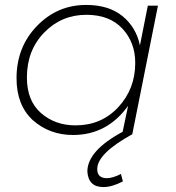

<svg xmlns="http://www.w3.org/2000/svg" viewBox="-20 -544 713 778"><path d="M399 214Q338 214 334 151Q334 67 477 -10L499 -115Q414 3 276 3Q181 3 113 -57Q47 -118 47 -227Q47 -353 129.5 -438.5Q212 -524 329 -524Q421 -524 476.5 -478.5Q532 -433 547 -360L579 -521H620L516 0Q374 78 374 141Q374 178 413 178Q436 178 470 161L478 191Q434 214 399 214ZM286 -36Q391 -36 459.5 -110Q528 -184 528 -289Q528 -372 476 -428Q424 -484 330 -484Q229 -484 159 -412Q89 -340 89 -230Q89 -136 146 -86Q203 -36 286 -36Z"/></svg>

Font: Argentum Sans ExtraLight
Style: Italic
Weight: 200
Italic angle: -11°
Designer: Julieta Ulanovsky (font), Cristiano Sobral (main changes and remaster)
Foundry: Julieta Ulanovsky (font), Cristiano Sobral (main changes and remaster)
Version: Version 2.007;June 15, 2022;FontCreator 14.0.0.2814 64-bit; 